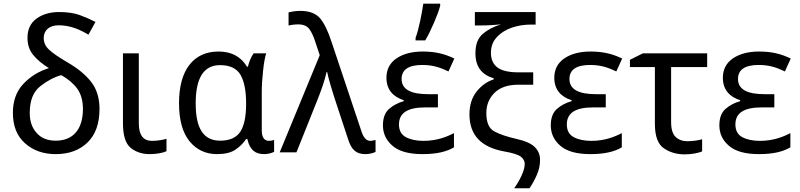

<svg xmlns="http://www.w3.org/2000/svg" viewBox="-20 -825 4335 1040"><path d="M300.8 -759.8C251.5 -759.8 210.9 -748 178.2 -724.6C145.5 -700.7 128.9 -666 128.9 -620.1C128.9 -582.5 139.6 -551.3 161.1 -525.9C182.1 -500.5 210.4 -477.1 245.1 -456.1C189.9 -439 143.6 -410.2 106 -370.1C68.4 -330.1 49.8 -277.8 49.8 -213.9C49.8 -142.6 71.8 -87.4 115.7 -48.8C159.2 -9.8 214.8 9.8 282.2 9.8C353.5 9.8 410.6 -11.2 454.1 -53.2C497.6 -95.2 519 -156.2 519 -235.8C519 -293.9 503.9 -342.8 473.6 -381.8C443.4 -420.4 399.9 -456.1 342.8 -488.8C296.4 -516.1 263.7 -538.6 245.1 -556.6C226.1 -574.2 216.8 -595.2 216.8 -619.1C216.8 -656.2 241.7 -688 297.9 -688C360.8 -688 412.1 -665 459 -637.2L497.1 -706.1C471.7 -719.2 443.4 -731.9 412.6 -743.2C381.8 -754.4 344.2 -759.8 300.8 -759.8ZM312 -418C348.6 -397.5 377.4 -373 398.4 -344.7C418.9 -315.9 429.2 -279.3 429.2 -234.9C429.2 -124 375.5 -63 282.2 -63C237.3 -63 202.6 -77.1 178.2 -105C153.3 -132.8 141.1 -168.9 141.1 -212.9C141.1 -280.3 160.2 -328.6 198.7 -358.4C236.8 -388.2 274.4 -407.7 312 -418Z M646 -536.1V-157.2C646 -91.8 659.7 -47.9 687 -24.9C714.4 -2 749 9.8 791 9.8C825.7 9.8 862.8 3.4 881.8 -5.9V-73.2C864.3 -67.4 830.6 -62 803.7 -62C754.9 -62 731.9 -93.8 731.9 -158.2V-536.1Z M1172.9 -63C1081.1 -63 1040 -130.4 1040 -265.1C1040 -399.9 1081.5 -472.2 1171.9 -472.2C1225.1 -472.2 1262.2 -454.6 1282.7 -419.9C1302.7 -384.8 1313 -334 1313 -267.1V-261.2C1313 -192.4 1302.2 -142.6 1281.2 -110.8C1259.8 -79.1 1223.6 -63 1172.9 -63ZM1155.8 9.8C1197.8 9.8 1231 2 1254.9 -14.2C1278.8 -30.3 1298.3 -49.3 1313 -71.8H1319.8C1333.5 -10.7 1364.3 9.8 1411.1 9.8C1432.1 9.8 1454.6 3.4 1464.8 -2.9V-66.9C1454.6 -63.5 1445.3 -62 1437 -62C1415.5 -62 1397.9 -76.7 1397.9 -118.2V-326.2C1397.9 -361.3 1400.4 -399.4 1404.8 -440.4C1409.2 -481.4 1414.6 -513.2 1421.9 -536.1H1354C1338.9 -516.1 1328.6 -486.8 1322.8 -463.9H1317.9C1284.7 -518.6 1233.4 -545.9 1164.1 -545.9C1096.7 -545.9 1043.9 -522 1006.3 -474.1C968.8 -425.8 949.7 -356.4 949.7 -266.1C949.7 -174.8 968.8 -106 1006.8 -59.6C1044.9 -13.2 1094.7 9.8 1155.8 9.8Z M1585.9 0 1698.2 -280.8C1719.2 -333 1738.8 -388.2 1749 -435.1H1752C1755.9 -415.5 1762.7 -390.1 1772 -358.9C1781.2 -327.6 1790 -299.8 1797.9 -275.9L1865.2 -71.8C1883.3 -13.2 1909.7 9.8 1959 9.8C1980.5 9.8 2000.5 4.4 2014.2 -2V-66.9C2006.8 -65.4 1995.6 -62 1985.8 -62C1964.8 -62 1948.7 -78.6 1937 -116.2L1775.9 -598.1C1757.3 -655.3 1736.8 -697.8 1714.4 -725.1C1691.4 -752.4 1655.3 -766.1 1606 -766.1C1584.5 -766.1 1560.5 -762.2 1543 -757.8V-687C1556.6 -689.5 1572.3 -692.9 1595.2 -692.9C1622.6 -692.9 1642.6 -684.6 1654.8 -668.5C1667 -652.3 1677.7 -629.9 1687 -601.1L1711.9 -525.9L1495.1 0Z M2298.3 -314.9C2210 -314.9 2155.3 -338.4 2155.3 -397C2155.3 -447.8 2192.9 -473.1 2268.1 -473.1C2326.7 -473.1 2367.7 -458 2409.2 -438L2440.9 -507.8C2392.1 -531.7 2341.3 -545.9 2269 -545.9C2211.9 -545.9 2165 -533.7 2128.4 -509.3C2091.8 -484.4 2073.2 -449.2 2073.2 -403.8C2073.2 -338.9 2109.9 -300.3 2167 -282.2V-276.9C2136.2 -268.6 2109.9 -254.4 2087.9 -235.4C2065.4 -215.8 2054.2 -186 2054.2 -146C2054.2 -101.6 2071.8 -64.5 2106.9 -34.7C2141.6 -4.9 2195.8 9.8 2269 9.8C2346.7 9.8 2400.4 -3.9 2439 -26.9V-104C2397.9 -82.5 2343.8 -62 2273.9 -62C2235.4 -62 2203.6 -68.8 2178.7 -82C2153.8 -95.2 2141.1 -118.2 2141.1 -150.9C2141.1 -211.9 2186 -243.2 2282.2 -243.2H2352.1V-314.9ZM2283.2 -606C2299.8 -633.8 2315.9 -667 2332 -704.6C2348.1 -742.2 2358.9 -772 2364.3 -793.9V-805.2H2272.9C2265.1 -752 2249 -667 2231 -620.1V-606Z M2522.9 -206.1C2522.9 -91.3 2587.4 -27.8 2710 -4.9C2758.8 3.4 2789.6 13.7 2802.7 24.9C2815.9 36.1 2822.3 48.8 2822.3 62C2822.3 80.6 2816.4 102.1 2804.7 127C2793 151.9 2779.8 174.3 2765.1 194.8H2848.1C2862.3 174.3 2875 150.9 2887.2 124C2899.4 97.2 2905.3 69.3 2905.3 40C2905.3 13.2 2895.5 -9.8 2876.5 -28.8C2856.9 -47.9 2823.2 -62.5 2774.9 -73.2C2725.6 -84.5 2686.5 -97.7 2657.7 -113.3C2628.9 -128.4 2614.3 -161.6 2614.3 -212.9C2614.3 -256.3 2628.9 -292.5 2658.7 -322.3C2688.5 -351.6 2731.4 -366.2 2788.1 -366.2H2868.2V-433.1H2790C2734.9 -433.1 2695.8 -442.4 2673.3 -460.4C2650.4 -478.5 2639.2 -504.9 2639.2 -539.1C2639.2 -572.8 2649.9 -601.1 2671.4 -624C2692.4 -647 2719.7 -664.1 2752.9 -675.3C2785.6 -686.5 2819.8 -691.9 2855 -691.9H2881.3V-759.8H2552.2V-687H2579.1C2624.5 -687 2669.4 -690.4 2693.4 -692.9C2655.3 -681.6 2622.6 -664.6 2595.7 -642.1C2568.8 -619.1 2555.2 -584.5 2555.2 -537.1C2555.2 -460.9 2591.3 -419.9 2654.3 -400.9V-395C2618.7 -383.8 2587.9 -361.8 2562 -329.6C2536.1 -296.9 2522.9 -255.9 2522.9 -206.1Z M3207.5 -314.9C3119.1 -314.9 3064.5 -338.4 3064.5 -397C3064.5 -447.8 3102.1 -473.1 3177.2 -473.1C3235.8 -473.1 3276.9 -458 3318.4 -438L3350.1 -507.8C3301.3 -531.7 3250.5 -545.9 3178.2 -545.9C3121.1 -545.9 3074.2 -533.7 3037.6 -509.3C3001 -484.4 2982.4 -449.2 2982.4 -403.8C2982.4 -338.9 3019 -300.3 3076.2 -282.2V-276.9C3045.4 -268.6 3019 -254.4 2997.1 -235.4C2974.6 -215.8 2963.4 -186 2963.4 -146C2963.4 -101.6 2981 -64.5 3016.1 -34.7C3050.8 -4.9 3105 9.8 3178.2 9.8C3255.9 9.8 3309.6 -3.9 3348.1 -26.9V-104C3307.1 -82.5 3252.9 -62 3183.1 -62C3144.5 -62 3112.8 -68.8 3087.9 -82C3063 -95.2 3050.3 -118.2 3050.3 -150.9C3050.3 -211.9 3095.2 -243.2 3191.4 -243.2H3261.2V-314.9Z M3462.4 -536.1 3392.1 -501V-461.9H3527.3V-154.8C3527.3 -87.9 3543.5 -43.5 3576.2 -21.5C3608.4 0.5 3646 11.2 3689.5 11.2C3728 11.2 3766.1 2.9 3783.2 -4.9V-70.8C3763.7 -64.5 3730 -60.1 3703.1 -60.1C3677.2 -60.1 3656.2 -67.9 3640.1 -83C3623.5 -98.1 3615.2 -125.5 3615.2 -164.1V-461.9H3810.5V-536.1Z M4120.6 -314.9C4032.2 -314.9 3977.5 -338.4 3977.5 -397C3977.5 -447.8 4015.1 -473.1 4090.3 -473.1C4148.9 -473.1 4189.9 -458 4231.4 -438L4263.2 -507.8C4214.4 -531.7 4163.6 -545.9 4091.3 -545.9C4034.2 -545.9 3987.3 -533.7 3950.7 -509.3C3914.1 -484.4 3895.5 -449.2 3895.5 -403.8C3895.5 -338.9 3932.1 -300.3 3989.3 -282.2V-276.9C3958.5 -268.6 3932.1 -254.4 3910.2 -235.4C3887.7 -215.8 3876.5 -186 3876.5 -146C3876.5 -101.6 3894 -64.5 3929.2 -34.7C3963.9 -4.9 4018.1 9.8 4091.3 9.8C4168.9 9.8 4222.7 -3.9 4261.2 -26.9V-104C4220.2 -82.5 4166 -62 4096.2 -62C4057.6 -62 4025.9 -68.8 4001 -82C3976.1 -95.2 3963.4 -118.2 3963.4 -150.9C3963.4 -211.9 4008.3 -243.2 4104.5 -243.2H4174.3V-314.9Z"/></svg>

Font: Avrile Sans
Style: Regular
Weight: 400
Designer: Monotype Design Team, Google (font), Stefan Peev (BGR Cyrillic), Cristiano Sobral (main changes)
Foundry: The Avrile Sans Project Authors
Version: Version 3.110